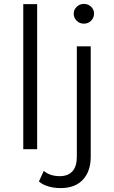

<svg xmlns="http://www.w3.org/2000/svg" viewBox="-20 -763 583 982"><path d="M99 -742H170V0H99ZM179 165 204 111Q235 138 286 138Q328 138 350.5 113Q373 88 373 39V-526H444V39Q444 113 404 156Q364 199 290 199Q257 199 227.5 190.5Q198 182 179 165ZM357 -693Q357 -713 372 -728Q387 -743 409 -743Q431 -743 446 -728.5Q461 -714 461 -694Q461 -672 446 -657Q431 -642 409 -642Q387 -642 372 -657Q357 -672 357 -693Z"/></svg>

Font: APTA Sans Regular
Style: Regular
Weight: 400
Version: Version 7.200